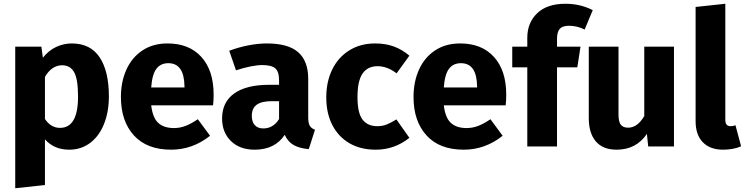

<svg xmlns="http://www.w3.org/2000/svg" viewBox="-20 -779 3965 1021"><path d="M559 -267Q559 -185 533.5 -120.5Q508 -56 460 -19.5Q412 17 348 17Q268 17 219 -38V205L61 222V-531H200L208 -472Q239 -511 279 -529.5Q319 -548 361 -548Q461 -548 510 -474Q559 -400 559 -267ZM395 -265Q395 -359 374 -395.5Q353 -432 310 -432Q283 -432 259.5 -416Q236 -400 219 -370V-146Q251 -99 299 -99Q395 -99 395 -265Z M1113 -219H784Q792 -152 822 -125Q852 -98 905 -98Q937 -98 967 -109.5Q997 -121 1032 -145L1097 -57Q1004 17 890 17Q761 17 692 -59Q623 -135 623 -263Q623 -344 652 -408.5Q681 -473 737 -510.5Q793 -548 871 -548Q986 -548 1051 -476Q1116 -404 1116 -276Q1116 -243 1113 -219ZM961 -321Q959 -443 875 -443Q834 -443 811.5 -413Q789 -383 784 -314H961Z M1655 -89 1622 14Q1573 10 1542 -7.5Q1511 -25 1494 -62Q1442 17 1334 17Q1255 17 1208 -29Q1161 -75 1161 -149Q1161 -236 1225.5 -282Q1290 -328 1410 -328H1464V-351Q1464 -398 1444 -415.5Q1424 -433 1374 -433Q1348 -433 1311 -425.5Q1274 -418 1235 -405L1199 -509Q1249 -528 1301.5 -538Q1354 -548 1399 -548Q1513 -548 1566 -501Q1619 -454 1619 -360V-154Q1619 -124 1627.5 -110Q1636 -96 1655 -89ZM1464 -146V-241H1425Q1371 -241 1345 -222Q1319 -203 1319 -163Q1319 -131 1335 -113.5Q1351 -96 1380 -96Q1433 -96 1464 -146Z M2157 -483 2089 -389Q2039 -427 1988 -427Q1935 -427 1908 -388Q1881 -349 1881 -262Q1881 -178 1908 -143Q1935 -108 1986 -108Q2013 -108 2035 -116.5Q2057 -125 2088 -144L2157 -46Q2078 17 1978 17Q1897 17 1838 -17.5Q1779 -52 1747 -114.5Q1715 -177 1715 -261Q1715 -345 1747 -410Q1779 -475 1838 -511.5Q1897 -548 1975 -548Q2030 -548 2074 -532Q2118 -516 2157 -483Z M2669 -219H2340Q2348 -152 2378 -125Q2408 -98 2461 -98Q2493 -98 2523 -109.5Q2553 -121 2588 -145L2653 -57Q2560 17 2446 17Q2317 17 2248 -59Q2179 -135 2179 -263Q2179 -344 2208 -408.5Q2237 -473 2293 -510.5Q2349 -548 2427 -548Q2542 -548 2607 -476Q2672 -404 2672 -276Q2672 -243 2669 -219ZM2517 -321Q2515 -443 2431 -443Q2390 -443 2367.5 -413Q2345 -383 2340 -314H2517Z M2942 -572V-531H3067L3050 -421H2942V0H2784V-421H2704V-531H2784V-578Q2784 -658 2836.5 -708.5Q2889 -759 2987 -759Q3066 -759 3132 -725L3089 -622Q3049 -642 3006 -642Q2972 -642 2957 -626Q2942 -610 2942 -572Z M3427 0 3420 -67Q3363 17 3259 17Q3186 17 3148.5 -27Q3111 -71 3111 -150V-531H3269V-170Q3269 -131 3281.5 -115.5Q3294 -100 3320 -100Q3370 -100 3406 -162V-531H3564V0Z M3679 -135V-742L3837 -759V-141Q3837 -108 3865 -108Q3879 -108 3891 -113L3921 -1Q3880 17 3825 17Q3756 17 3717.5 -22.5Q3679 -62 3679 -135Z"/></svg>

Font: Fira Sans BGR
Style: Bold
Weight: 700
Designer: bBox Type GmbH & Carrois Corporate GbR & Edenspiekermann AG
Foundry: bBox Type GmbH & Carrois Corporate GbR & Edenspiekermann AG
Version: Version 4.301